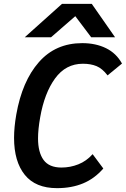

<svg xmlns="http://www.w3.org/2000/svg" viewBox="-20 -959 654 997"><path d="M53 -243Q53 -298 64.5 -364Q95 -537.5 181.8 -636.2Q268.5 -735 407 -735Q477 -735 530.5 -708.8Q584 -682.5 613.5 -629L538.5 -567.5Q511.5 -603 481.5 -615.5Q451.5 -628 410.5 -628Q321.5 -628 266 -551.8Q210.5 -475.5 188.5 -349Q177.5 -287 177.5 -240.5Q177.5 -168 206.2 -128.5Q235 -89 299 -89Q345 -89 387 -105.8Q429 -122.5 461 -158.5L516.5 -84Q471 -31.5 411.5 -6.8Q352 18 276 18Q164.5 18 108.8 -51Q53 -120 53 -243ZM302 -939H456.5L577.5 -765.5H453.5L371 -875L245 -765.5H108.5Z"/></svg>

Font: JuliaMono SemiBoldItalic
Style: Regular
Weight: 600
Italic angle: -9°
Monospace: yes
Designer: cormullion
Foundry: corm
Version: Version 0.049; ttfautohint (v1.8.4)